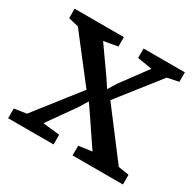

<svg xmlns="http://www.w3.org/2000/svg" viewBox="-126 -693 846 832"><g transform="rotate(30 296.5 -277.5)"><path d="M70.4 -57.9 241.9 -276.7 72.1 -495.9 21.7 -507.8V-555.1H268.2V-507.8L198.4 -495.9L289.2 -367.2L317.8 -323.8L344.4 -366.6L440 -495.9L366.8 -507.8V-555.1H573.3V-507.8L516.7 -495.9L353.9 -289.4L530.4 -57L583.9 -48.5V0H332V-48.5L398.3 -57.9L306.7 -193.4L276.1 -238.1L249.3 -194.2L152.9 -57.9L236.8 -48.5V0H9.6V-48.5Z"/></g></svg>

Font: Merriweather 7pt Light
Style: Regular
Weight: 300
Designer: Eben Sorkin
Foundry: Eben Sorkin
Version: Version 2.200;gftools[0.9.31]